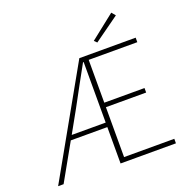

<svg xmlns="http://www.w3.org/2000/svg" viewBox="-146 -984 1096 1121"><g transform="rotate(-20 402.0 -423.0)"><path d="M280 -392C324 -474 368 -554 410 -630H414V-254H203ZM26 0H60L187 -226H414V0H758V-28H446V-338H696V-366H446V-632H748V-660H398ZM528 -710 684 -822 664 -846 512 -726Z"/></g></svg>

Font: Source Sans Pro ExtraLight
Style: Regular
Weight: 200
Designer: Paul D. Hunt
Foundry: Adobe Systems Incorporated
Version: Version 3.006;hotconv 1.0.111;makeotfexe 2.5.65597